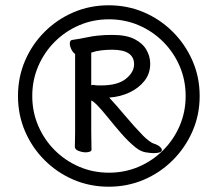

<svg xmlns="http://www.w3.org/2000/svg" viewBox="-20 -699 820 726"><path d="M735 -336Q735 -265 708 -203Q681 -141 633.5 -93.5Q586 -46 524 -19.5Q462 7 391 7Q320 7 258 -19.5Q196 -46 148.5 -93.5Q101 -141 74.5 -203Q48 -265 48 -336Q48 -407 74.5 -469Q101 -531 148.5 -578.5Q196 -626 258 -652.5Q320 -679 391 -679Q462 -679 524 -652.5Q586 -626 633.5 -578.5Q681 -531 708 -469Q735 -407 735 -336ZM682 -336Q682 -396 659.5 -448.5Q637 -501 597 -541Q557 -581 504.5 -603.5Q452 -626 392 -626Q332 -626 279.5 -603.5Q227 -581 187 -541Q147 -501 124.5 -448.5Q102 -396 102 -336Q102 -276 124.5 -223.5Q147 -171 187 -131Q227 -91 279.5 -68.5Q332 -46 392 -46Q452 -46 504.5 -68.5Q557 -91 597 -131Q637 -171 659.5 -223.5Q682 -276 682 -336ZM264 -495Q256 -500 250 -512Q244 -524 244 -534Q244 -547 253 -548Q266 -550 281.5 -552.5Q297 -555 315 -559Q328 -562 351.5 -564.5Q375 -567 405 -567Q458 -567 489 -551Q520 -535 534 -510Q548 -485 548 -458Q548 -421 526.5 -393.5Q505 -366 470 -349.5Q435 -333 393 -330Q420 -301 453.5 -261Q487 -221 521 -186Q531 -176 542 -167.5Q553 -159 561 -156Q575 -152 583.5 -145Q592 -138 592 -132Q592 -120 560 -120Q550 -120 531 -123Q512 -126 492 -142Q465 -164 438 -195Q411 -226 387 -256Q363 -286 344 -305Q341 -308 335.5 -312.5Q330 -317 325 -319V-203Q325 -183 325.5 -163.5Q326 -144 326 -133Q326 -128 319.5 -125.5Q313 -123 304 -123Q291 -123 277 -128.5Q263 -134 263 -144Q263 -151 263.5 -168.5Q264 -186 264 -203ZM325 -376Q327 -378 332 -378Q336 -378 338 -377Q344 -376 350 -376Q356 -376 362 -376Q425 -376 456 -401Q487 -426 487 -456Q487 -511 404 -511Q382 -511 362 -508.5Q342 -506 325 -500Z"/></svg>

Font: Moon Stars Kai T HW
Style: Regular
Weight: 400
Designer: GuiWonder
Version: Version 1.101